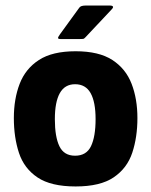

<svg xmlns="http://www.w3.org/2000/svg" viewBox="-20 -665 546 693"><path d="M253 8Q164 8 115.5 -24.5Q67 -57 48.5 -113Q30 -169 30 -239Q30 -308 51 -362.5Q72 -417 120.5 -448.5Q169 -480 253 -480Q337 -480 385.5 -448.5Q434 -417 455 -362.5Q476 -308 476 -239Q476 -170 457.5 -114Q439 -58 390.5 -25Q342 8 253 8ZM251 -103Q292 -103 308.5 -137.5Q325 -172 325 -235Q325 -297 307 -329Q289 -361 251 -361Q214 -361 196 -329Q178 -297 178 -235Q178 -171 194.5 -137Q211 -103 251 -103ZM200 -524Q190 -524 189.5 -527.5Q189 -531 197 -542L266 -637Q271 -645 289 -645H378Q385 -645 387.5 -641.5Q390 -638 382 -630L289 -531Q284 -525 279.5 -524.5Q275 -524 266 -524Z"/></svg>

Font: Glory ExtraBold
Style: Regular
Weight: 800
Designer: Robert Leuschke
Foundry: Robert Leuschke
Version: Version 1.011